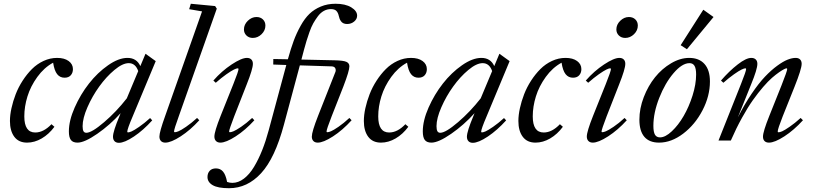

<svg xmlns="http://www.w3.org/2000/svg" viewBox="-20 -745 4310 1018"><path d="M123.5 11.2Q79.1 11.2 55.9 -19.8Q32.7 -50.8 32.7 -103.5Q32.7 -134.8 40.8 -171.4Q48.8 -208 63.2 -245.4Q77.6 -282.7 100.1 -317.4Q122.6 -352.1 149.4 -378.9Q176.3 -405.8 210.9 -421.9Q245.6 -438 282.7 -438Q321.3 -438 344 -421.4Q366.7 -404.8 366.7 -378.4Q366.7 -358.9 355.2 -345.9Q343.8 -333 322.3 -333Q297.9 -333 283 -351.8Q268.1 -370.6 261.7 -412.6Q213.9 -386.7 178 -337.2Q142.1 -287.6 125.5 -233.6Q108.9 -179.7 108.9 -127.9Q108.9 -42.5 167 -42.5Q210.9 -42.5 252.9 -86.4L268.6 -72.8Q239.3 -33.2 201.2 -11Q163.1 11.2 123.5 11.2Z M391.1 11.2Q366.7 11.2 356 -2.7Q345.2 -16.6 345.2 -48.3Q345.2 -105.5 376 -175Q406.7 -244.6 451.9 -302.2Q497.1 -359.9 553 -398.9Q608.9 -438 655.8 -438Q704.6 -438 724.1 -394.5L751.5 -460L805.7 -420.9L683.1 -127Q654.8 -60.5 654.8 -46.9Q654.8 -43 658.7 -43Q665 -43 677.7 -48.3Q690.4 -53.7 717.5 -72.3Q744.6 -90.8 775.9 -119.1L787.1 -106.9Q740.2 -54.7 690.2 -21.2Q640.1 12.2 610.4 12.2Q595.7 12.2 587.4 3.7Q579.1 -4.9 579.1 -20Q579.1 -47.9 613.8 -130.4L619.6 -145Q563.5 -82.5 495.8 -35.6Q428.2 11.2 391.1 11.2ZM418 -76.2Q418 -57.6 422.6 -49.3Q427.2 -41 438 -41Q466.3 -41 531.7 -96.9Q597.2 -152.8 652.3 -223.6L712.9 -368.2Q698.2 -410.2 662.6 -410.2Q629.9 -410.2 586.4 -373.8Q543 -337.4 506.1 -286.1Q469.2 -234.9 443.6 -176.3Q418 -117.7 418 -76.2Z M856.4 11.2Q841.8 11.2 833.5 2.7Q825.2 -5.9 825.2 -21Q825.2 -45.4 856 -130.9L1051.3 -684.6L982.9 -696.3L991.7 -725.1L1120.6 -712.9L1129.4 -699.2L927.7 -127.9Q902.8 -59.6 902.8 -47.9Q902.8 -43.9 907.2 -43.9Q913.6 -43.9 926.5 -49.1Q939.5 -54.2 966.6 -72.8Q993.7 -91.3 1024.9 -119.6L1036.6 -107.4Q989.3 -55.2 938 -22Q886.7 11.2 856.4 11.2Z M1320.3 -543.9Q1299.8 -543.9 1286.6 -556.9Q1273.4 -569.8 1273.4 -588.9Q1273.4 -614.7 1293.9 -634.8Q1314.5 -654.8 1339.8 -654.8Q1360.8 -654.8 1374 -642.1Q1387.2 -629.4 1387.2 -609.4Q1387.2 -583.5 1366.9 -563.7Q1346.7 -543.9 1320.3 -543.9ZM1148.4 11.2Q1133.8 11.2 1125.2 2.7Q1116.7 -5.9 1116.7 -21Q1116.7 -47.4 1149.9 -130.9L1217.3 -299.3Q1244.6 -367.7 1244.6 -378.9Q1244.6 -382.8 1240.2 -382.8Q1234.4 -382.8 1220.5 -376.2Q1206.5 -369.6 1180.2 -351.1Q1153.8 -332.5 1124 -306.2L1111.3 -317.9Q1155.3 -368.2 1208 -403.1Q1260.7 -438 1289.1 -438Q1304.2 -438 1312.5 -429.7Q1320.8 -421.4 1320.8 -406.7Q1320.8 -379.4 1288.1 -297.4L1221.7 -127.9Q1194.8 -57.6 1194.8 -47.9Q1194.8 -43.9 1198.7 -43.9Q1205.6 -43.9 1218.3 -49.1Q1231 -54.2 1258.3 -72.5Q1285.6 -90.8 1316.9 -119.6L1328.6 -107.4Q1281.2 -55.2 1229.7 -22Q1178.2 11.2 1148.4 11.2Z M1194.3 252.9Q1135.3 252.9 1107.7 236.8Q1080.1 220.7 1080.1 193.4Q1080.1 173.8 1091.6 160.9Q1103 147.9 1125 147.9Q1148.4 147.9 1162.6 164.8Q1176.8 181.6 1184.1 219.7Q1198.7 224.6 1211.9 224.6Q1243.7 224.6 1273.2 202.1Q1302.7 179.7 1326.7 139.9Q1350.6 100.1 1369.9 51.8Q1389.2 3.4 1404.8 -54.7L1498 -400.4L1428.7 -402.8L1429.2 -432.1L1506.3 -430.7Q1522 -487.3 1537.1 -528.3Q1552.2 -569.3 1574 -608.4Q1595.7 -647.5 1620.8 -671.6Q1646 -695.8 1681.2 -710.4Q1716.3 -725.1 1759.3 -725.1Q1811 -725.1 1842.3 -706.1Q1873.5 -687 1873.5 -662.1Q1873.5 -644 1857.9 -630.9Q1842.3 -617.7 1820.3 -617.7Q1809.1 -617.7 1800.8 -621.6Q1792.5 -625.5 1787.6 -632.8Q1782.7 -640.1 1780.5 -646Q1778.3 -651.9 1776.4 -660.2Q1772.5 -678.2 1763.2 -687.5Q1753.9 -696.8 1734.4 -696.8Q1714.8 -696.8 1697.3 -687.3Q1679.7 -677.7 1665.8 -659.2Q1651.9 -640.6 1641.1 -621.6Q1630.4 -602.5 1620.6 -574.5Q1610.8 -546.4 1605.2 -528.1Q1599.6 -509.8 1592.3 -482.9L1578.1 -429.2L1754.9 -425.3Q1801.3 -424.3 1816.9 -417Q1832.5 -409.7 1832.5 -393.6Q1832.5 -369.6 1800.8 -287.1L1738.3 -127.9Q1711.4 -59.1 1711.4 -47.9Q1711.4 -43.9 1715.3 -43.9Q1722.2 -43.9 1734.9 -49.1Q1747.6 -54.2 1774.4 -72.5Q1801.3 -90.8 1832.5 -119.6L1844.2 -107.4Q1796.4 -54.7 1745.4 -21.7Q1694.3 11.2 1664.6 11.2Q1649.9 11.2 1641.6 2.7Q1633.3 -5.9 1633.3 -20.5Q1633.3 -46.4 1666.5 -130.9L1756.3 -358.4Q1762.7 -371.1 1758.3 -381.8Q1753.9 -392.6 1738.3 -393.1L1569.8 -398.4L1485.4 -84Q1438 93.3 1364.7 173.1Q1291.5 252.9 1194.3 252.9Z M2000 11.2Q1955.6 11.2 1932.4 -19.8Q1909.2 -50.8 1909.2 -103.5Q1909.2 -134.8 1917.2 -171.4Q1925.3 -208 1939.7 -245.4Q1954.1 -282.7 1976.6 -317.4Q1999 -352.1 2025.9 -378.9Q2052.7 -405.8 2087.4 -421.9Q2122.1 -438 2159.2 -438Q2197.8 -438 2220.5 -421.4Q2243.2 -404.8 2243.2 -378.4Q2243.2 -358.9 2231.7 -345.9Q2220.2 -333 2198.7 -333Q2174.3 -333 2159.4 -351.8Q2144.5 -370.6 2138.2 -412.6Q2090.3 -386.7 2054.4 -337.2Q2018.6 -287.6 2002 -233.6Q1985.4 -179.7 1985.4 -127.9Q1985.4 -42.5 2043.5 -42.5Q2087.4 -42.5 2129.4 -86.4L2145 -72.8Q2115.7 -33.2 2077.6 -11Q2039.6 11.2 2000 11.2Z M2267.6 11.2Q2243.2 11.2 2232.4 -2.7Q2221.7 -16.6 2221.7 -48.3Q2221.7 -105.5 2252.4 -175Q2283.2 -244.6 2328.4 -302.2Q2373.5 -359.9 2429.4 -398.9Q2485.4 -438 2532.2 -438Q2581.1 -438 2600.6 -394.5L2627.9 -460L2682.1 -420.9L2559.6 -127Q2531.2 -60.5 2531.2 -46.9Q2531.2 -43 2535.2 -43Q2541.5 -43 2554.2 -48.3Q2566.9 -53.7 2594 -72.3Q2621.1 -90.8 2652.3 -119.1L2663.6 -106.9Q2616.7 -54.7 2566.7 -21.2Q2516.6 12.2 2486.8 12.2Q2472.2 12.2 2463.9 3.7Q2455.6 -4.9 2455.6 -20Q2455.6 -47.9 2490.2 -130.4L2496.1 -145Q2439.9 -82.5 2372.3 -35.6Q2304.7 11.2 2267.6 11.2ZM2294.4 -76.2Q2294.4 -57.6 2299.1 -49.3Q2303.7 -41 2314.5 -41Q2342.8 -41 2408.2 -96.9Q2473.6 -152.8 2528.8 -223.6L2589.4 -368.2Q2574.7 -410.2 2539.1 -410.2Q2506.3 -410.2 2462.9 -373.8Q2419.4 -337.4 2382.6 -286.1Q2345.7 -234.9 2320.1 -176.3Q2294.4 -117.7 2294.4 -76.2Z M2819.3 11.2Q2774.9 11.2 2751.7 -19.8Q2728.5 -50.8 2728.5 -103.5Q2728.5 -134.8 2736.6 -171.4Q2744.6 -208 2759 -245.4Q2773.4 -282.7 2795.9 -317.4Q2818.4 -352.1 2845.2 -378.9Q2872.1 -405.8 2906.7 -421.9Q2941.4 -438 2978.5 -438Q3017.1 -438 3039.8 -421.4Q3062.5 -404.8 3062.5 -378.4Q3062.5 -358.9 3051 -345.9Q3039.6 -333 3018.1 -333Q2993.7 -333 2978.8 -351.8Q2963.9 -370.6 2957.5 -412.6Q2909.7 -386.7 2873.8 -337.2Q2837.9 -287.6 2821.3 -233.6Q2804.7 -179.7 2804.7 -127.9Q2804.7 -42.5 2862.8 -42.5Q2906.7 -42.5 2948.7 -86.4L2964.4 -72.8Q2935.1 -33.2 2897 -11Q2858.9 11.2 2819.3 11.2Z M3294.9 -543.9Q3274.4 -543.9 3261.2 -556.9Q3248 -569.8 3248 -588.9Q3248 -614.7 3268.6 -634.8Q3289.1 -654.8 3314.5 -654.8Q3335.4 -654.8 3348.6 -642.1Q3361.8 -629.4 3361.8 -609.4Q3361.8 -583.5 3341.6 -563.7Q3321.3 -543.9 3294.9 -543.9ZM3123 11.2Q3108.4 11.2 3099.9 2.7Q3091.3 -5.9 3091.3 -21Q3091.3 -47.4 3124.5 -130.9L3191.9 -299.3Q3219.2 -367.7 3219.2 -378.9Q3219.2 -382.8 3214.8 -382.8Q3209 -382.8 3195.1 -376.2Q3181.2 -369.6 3154.8 -351.1Q3128.4 -332.5 3098.6 -306.2L3085.9 -317.9Q3129.9 -368.2 3182.6 -403.1Q3235.4 -438 3263.7 -438Q3278.8 -438 3287.1 -429.7Q3295.4 -421.4 3295.4 -406.7Q3295.4 -379.4 3262.7 -297.4L3196.3 -127.9Q3169.4 -57.6 3169.4 -47.9Q3169.4 -43.9 3173.3 -43.9Q3180.2 -43.9 3192.9 -49.1Q3205.6 -54.2 3232.9 -72.5Q3260.3 -90.8 3291.5 -119.6L3303.2 -107.4Q3255.9 -55.2 3204.3 -22Q3152.8 11.2 3123 11.2Z M3622.1 -483.9 3588.9 -505.4 3709 -693.4 3763.2 -654.8ZM3474.6 11.2Q3422.9 11.2 3396.5 -19.5Q3370.1 -50.3 3370.1 -110.4Q3370.1 -169.9 3393.3 -230Q3416.5 -290 3453.1 -335.4Q3489.7 -380.9 3538.1 -409.4Q3586.4 -438 3634.3 -438Q3686.5 -438 3715.3 -405.8Q3744.1 -373.5 3744.1 -313Q3744.1 -235.8 3704.8 -160.2Q3665.5 -84.5 3602.5 -36.6Q3539.6 11.2 3474.6 11.2ZM3479.5 -16.6Q3507.8 -16.6 3542.2 -49.1Q3576.7 -81.5 3604.7 -129.9Q3632.8 -178.2 3651.9 -238.3Q3670.9 -298.3 3670.9 -349.6Q3670.9 -381.3 3662.4 -395.8Q3653.8 -410.2 3635.7 -410.2Q3596.7 -410.2 3551.5 -357.4Q3506.3 -304.7 3475.3 -225.8Q3444.3 -147 3444.3 -77.6Q3444.3 -45.4 3452.6 -31Q3460.9 -16.6 3479.5 -16.6Z M3789.6 0 3908.7 -299.3Q3936 -367.7 3936 -378.9Q3936 -382.8 3931.6 -382.8Q3925.8 -382.8 3911.9 -376.2Q3897.9 -369.6 3871.6 -351.1Q3845.2 -332.5 3815.4 -306.2L3802.7 -317.9Q3846.7 -368.7 3891.4 -403.3Q3936 -438 3963.4 -438Q3978.5 -438 3987.1 -429.7Q3995.6 -421.4 3995.6 -406.7Q3995.6 -377.9 3962.4 -297.4L3892.1 -122.6Q3927.2 -191.9 3965.1 -247.8Q4002.9 -303.7 4035.9 -338.4Q4068.8 -373 4100.6 -396.2Q4132.3 -419.4 4156 -428.7Q4179.7 -438 4198.7 -438Q4213.9 -438 4222.2 -429.7Q4230.5 -421.4 4230.5 -406.7Q4230.5 -379.4 4192.4 -284.2L4129.9 -127.9Q4103.5 -61 4103.5 -47.9Q4103.5 -43.5 4107.9 -43.5Q4114.3 -43.5 4127 -48.8Q4139.6 -54.2 4166.7 -72.8Q4193.8 -91.3 4225.1 -119.6L4237.3 -107.4Q4189.9 -55.2 4138.7 -22Q4087.4 11.2 4057.1 11.2Q4042 11.2 4033.7 2.9Q4025.4 -5.4 4025.4 -20.5Q4025.4 -46.9 4059.1 -130.9L4123.5 -292Q4153.8 -368.7 4153.8 -378.9Q4153.8 -382.8 4149.9 -382.8Q4147 -382.8 4137.7 -378.4Q4128.4 -374 4111.1 -362.1Q4093.8 -350.1 4073.2 -332.3Q4052.7 -314.5 4026.1 -283.7Q3999.5 -252.9 3972.4 -214.8Q3945.3 -176.8 3914.3 -120.8Q3883.3 -64.9 3855 0Z"/></svg>

Font: Elstob 14pt
Style: Italic
Weight: 400
Italic angle: -20°
Designer: Peter S. Baker
Version: Version 1.015